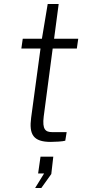

<svg xmlns="http://www.w3.org/2000/svg" viewBox="-20 -710 440 962"><path d="M365 -467 372 -516H251L274 -690H219L190 -516H94L87 -467H183L136 -120C125 -37 146 1 234 1C255 1 294 -1 307 -5L314 -48H242C208 -48 191 -61 199 -126L244 -467ZM156 232H187L237 162L247 75H183L171 159H201Z"/></svg>

Font: United Sans ExtraLight
Style: Italic
Weight: 200
Italic angle: -8°
Designer: Pablo Impallari, Rodrigo Fuenzalida (Modified by Dan O. Williams)
Version: Version 1.000;PS 001.000;hotconv 1.0.88;makeotf.lib2.5.64775